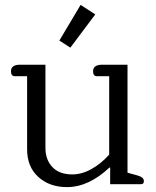

<svg xmlns="http://www.w3.org/2000/svg" viewBox="-20 -754 637 786"><path d="M223 -588 310 -734 370 -695 268 -559ZM91 -143V-442H41Q25 -442 25 -462Q25 -476 34.5 -482.5Q44 -489 60 -489H166V-149Q166 -100 194.5 -70Q223 -40 276 -40Q315 -40 354.5 -62Q394 -84 427 -121V-442H377Q361 -442 361 -462Q361 -476 370.5 -482.5Q380 -489 396 -489H502V-47L542 -36Q556 -32 562.5 -26.5Q569 -21 569 -12Q569 0 557 0H431V-68H428Q343 12 254 12Q183 12 137 -29.5Q91 -71 91 -143Z"/></svg>

Font: Maitree
Style: Regular
Weight: 400
Designer: CadsonDemak Team
Foundry: CadsonDemak
Version: Version 1.001